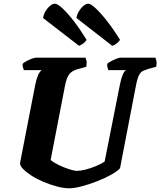

<svg xmlns="http://www.w3.org/2000/svg" viewBox="-20 -1015 864 1035"><path d="M354 0Q324 0 288 -9.5Q252 -19 216 -34Q180 -49 151 -67.5Q122 -86 104.5 -104Q87 -122 88 -136L170 -558Q183 -622 205 -637H109Q107 -642 104 -650.5Q101 -659 102 -671Q110 -679 124.5 -686.5Q139 -694 153 -699Q167 -704 173 -704H441Q443 -700 446 -688Q449 -676 445 -655L398 -642Q367 -633 353 -614.5Q339 -596 331 -556L253 -153Q267 -140 295.5 -126Q324 -112 352.5 -103Q381 -94 395 -94Q414 -94 441.5 -101Q469 -108 497 -119.5Q525 -131 544 -144L626 -557Q640 -627 660 -637H564Q563 -640 560 -650Q557 -660 558 -671Q565 -678 579.5 -685.5Q594 -693 608 -698.5Q622 -704 628 -704H818Q820 -699 823 -687Q826 -675 822 -655L781 -644Q765 -639 752 -633.5Q739 -628 729.5 -610Q720 -592 712 -549L627 -108Q613 -92 579 -73Q545 -54 502.5 -37.5Q460 -21 420 -10.5Q380 0 354 0ZM585 -768 392 -918Q395 -937 405.5 -954.5Q416 -972 430 -983.5Q444 -995 456 -995Q469 -995 496 -970Q523 -945 557.5 -901Q592 -857 627 -800Q623 -793 611 -782.5Q599 -772 585 -768ZM406 -768 212 -918Q217 -948 237.5 -971.5Q258 -995 276 -995Q290 -995 317 -970Q344 -945 378 -901Q412 -857 447 -800Q443 -793 431.5 -783Q420 -773 406 -768Z"/></svg>

Font: Texturina Black
Style: Italic
Weight: 900
Italic angle: -11°
Designer: Guillermo Torres Carreño
Foundry: Omnibus-Type
Version: Version 1.002; ttfautohint (v1.8.3)